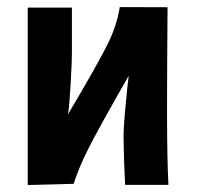

<svg xmlns="http://www.w3.org/2000/svg" viewBox="-20 -518 558 541"><path d="M317.4 -498 452.1 -497.6Q450.7 -317.9 450.7 -204.6Q450.7 -70.8 454.6 2.9H332.5Q328.6 -71.3 328.1 -135.7Q328.1 -155.8 331.8 -198Q335.4 -240.2 338.9 -272.5L342.8 -304.7Q256.3 -153.8 228.5 -98.1Q200.7 -42.5 187.5 0L58.1 3.4V-496.6H182.6V-370.1Q182.6 -344.7 179.4 -287.1Q176.3 -229.5 171.9 -196.3Q260.3 -345.7 285.2 -397.5Q310.1 -449.2 317.4 -498Z"/></svg>

Font: Fantasque Sans Mono
Style: Bold
Weight: 700
Monospace: yes
Designer: Jany Belluz
Version: Version 1.8.0 ; ttfautohint (v1.8.2)